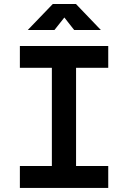

<svg xmlns="http://www.w3.org/2000/svg" viewBox="-20 -918 626 938"><path d="M77.1 0V-106.9H233.4V-586.9H77.1V-693.4H508.8V-586.9H351.6V-106.9H508.8V0ZM115.7 -771.5 237.8 -898.4H351.1L472.7 -771.5H342.3L294.4 -832.5L246.1 -771.5Z"/></svg>

Font: Cascadia Mono PL SemiBold
Style: Regular
Weight: 600
Monospace: yes
Designer: Aaron Bell
Foundry: Saja Typeworks
Version: Version 2404.023; ttfautohint (v1.8.4)